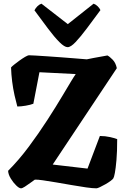

<svg xmlns="http://www.w3.org/2000/svg" viewBox="-20 -1022 682 1042"><path d="M94 0Q84 0 68 -15.5Q52 -31 38.5 -53Q25 -75 24 -95Q82 -153 136 -225.5Q190 -298 237.5 -371.5Q285 -445 320 -504Q346 -548 364.5 -578.5Q383 -609 391 -620L194 -630L161 -459Q146 -453 120 -448.5Q94 -444 74 -444Q67 -469 59 -504.5Q51 -540 46 -579.5Q41 -619 40 -656Q44 -661 57 -671.5Q70 -682 86 -693.5Q102 -705 116.5 -713.5Q131 -722 138 -722Q146 -722 172.5 -720.5Q199 -719 235.5 -716.5Q272 -714 312.5 -711Q353 -708 389.5 -705Q426 -702 451 -700Q464 -703 488.5 -707.5Q513 -712 535.5 -716Q558 -720 563 -721Q575 -715 591.5 -698Q608 -681 614 -652L266 -129L455 -107L522 -284Q551 -284 577.5 -278Q604 -272 616 -267Q616 -198 612 -153Q608 -108 603.5 -84Q599 -60 595 -54Q592 -49 580 -40Q568 -31 552 -22Q536 -13 522.5 -6.5Q509 0 503 0Q483 0 447.5 -5Q412 -10 369.5 -17.5Q327 -25 285.5 -32Q244 -39 213 -43.5Q182 -48 169 -47Q159 -40 144 -29Q129 -18 115 -9Q101 0 94 0ZM347 -766Q330 -766 302.5 -793.5Q275 -821 240.5 -867Q206 -913 167 -966Q173 -978 183 -988Q193 -998 205 -1002L348 -891L488 -1002Q500 -998 510.5 -987.5Q521 -977 525 -967Q486 -914 451.5 -868Q417 -822 390.5 -794Q364 -766 347 -766Z"/></svg>

Font: Texturina 12pt Black
Style: Regular
Weight: 900
Designer: Guillermo Torres Carreño
Foundry: Omnibus-Type
Version: Version 1.002